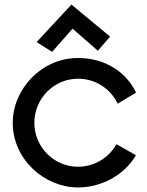

<svg xmlns="http://www.w3.org/2000/svg" viewBox="-20 -773 646 844"><path d="M577 -368C531 -462 436 -518 323 -518C161 -518 36 -380 36 -233C36 -71 177 51 323 51C427 51 526 -4 576 -88L577 -91L492 -139L490 -136C456 -77 392 -40 323 -40C217 -40 131 -127 131 -233C131 -340 217 -427 323 -427C397 -427 463 -386 496 -320L497 -317L578 -366ZM294 -753 141 -588 209 -545 299 -647 410 -550 464 -612Z"/></svg>

Font: McLaren
Style: Regular
Weight: 400
Designer: Astigmatic (AOETI)
Foundry: Astigmatic (AOETI)
Version: Version 1.000